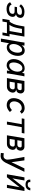

<svg xmlns="http://www.w3.org/2000/svg" viewBox="2513 -3289 974 6040"><g transform="rotate(90 3000.0 -269.0)"><path d="M49 -99 122.5 -148.5Q139 -107 173 -87.8Q207 -68.5 260 -68.5Q326.5 -68.5 365.8 -91.2Q405 -114 411 -151L413.5 -166Q415.5 -179 415.5 -184Q415.5 -241.5 332.5 -241.5H191L204.5 -317.5H329.5Q376.5 -317.5 406.5 -337.2Q436.5 -357 442.5 -392L444.5 -404Q446 -411.5 446 -419Q446 -446 422.2 -459Q398.5 -472 345.5 -472Q288 -472 246.8 -451.2Q205.5 -430.5 174 -388.5L114.5 -440Q162 -497.5 218 -524.8Q274 -552 351.5 -552Q445 -552 493.8 -519Q542.5 -486 542.5 -426.5Q542.5 -410 540 -397.5Q524 -307 430 -283.5Q468 -275 489.2 -248.2Q510.5 -221.5 510.5 -181.5Q510.5 -168 507.5 -152Q498.5 -101 466.2 -64Q434 -27 381 -7.5Q328 12 258.5 12Q177 12 125.8 -16.2Q74.5 -44.5 49 -99Z M612 -82.5 663.5 -85.5Q704 -136.5 735.5 -212.8Q767 -289 783.5 -384.5L813 -550H1131.5L1049.5 -82.5H1127.5L1088 140.5H1001L1026 0H682L657.5 140.5H572.5ZM956.5 -82.5 1025 -472H888L870 -372Q852.5 -273.5 826.5 -202.5Q800.5 -131.5 762.5 -79.5Z M1317 -538 1319 -553.5 1416 -550 1405.5 -467.5Q1441 -515.5 1481.8 -537.8Q1522.5 -560 1570.5 -560Q1629 -560 1666.5 -530.2Q1704 -500.5 1721 -451.8Q1738 -403 1738 -344Q1738 -304 1731.5 -268.5Q1719 -200 1686.5 -137.8Q1654 -75.5 1599 -35.2Q1544 5 1470 5Q1422 5 1391.5 -13.5Q1361 -32 1342 -69L1294.5 190H1193.5L1302 -433Q1310.5 -483 1317 -538ZM1632.5 -277.5Q1638 -309 1638 -341.5Q1638 -400 1617.2 -438.5Q1596.5 -477 1549.5 -477Q1504.5 -477 1466.5 -443.8Q1428.5 -410.5 1403.2 -360Q1378 -309.5 1369.5 -259.5Q1364.5 -231 1364.5 -206Q1364.5 -149.5 1387.2 -111.5Q1410 -73.5 1460 -73.5Q1504 -73.5 1540 -102.5Q1576 -131.5 1599.8 -178.2Q1623.5 -225 1632.5 -277.5Z M1838.5 -212Q1838.5 -245 1844.5 -280Q1858 -359.5 1898.2 -422.8Q1938.5 -486 1998.5 -522Q2058.5 -558 2128.5 -558Q2180 -558 2215.5 -537.8Q2251 -517.5 2266.5 -477L2271.5 -480L2289.5 -550H2383.5Q2376 -525 2371.5 -503.2Q2367 -481.5 2362.5 -453.5L2296 -68.5Q2295.5 -65 2293.5 -52.5Q2291.5 -40 2290.5 -27.5Q2289.5 -15 2289.5 0H2199Q2200.5 -11.5 2203.5 -30.8Q2206.5 -50 2208 -61L2213 -93Q2196.5 -68.5 2170.5 -45.2Q2144.5 -22 2109.5 -6.8Q2074.5 8.5 2035.5 8.5Q1974.5 8.5 1930 -19.2Q1885.5 -47 1862 -96.8Q1838.5 -146.5 1838.5 -212ZM2230 -283.5Q2235 -314.5 2235 -337.5Q2235 -402 2207 -443.8Q2179 -485.5 2124 -485.5Q2074 -485.5 2037.2 -450.8Q2000.5 -416 1979 -366.2Q1957.5 -316.5 1949.5 -269Q1944 -236 1944 -208.5Q1944 -150.5 1966.2 -111.2Q1988.5 -72 2040.5 -72Q2089 -72 2128.8 -101.5Q2168.5 -131 2194.5 -179.5Q2220.5 -228 2230 -283.5Z M2528.5 -550 2799 -550.5Q2834 -550.5 2861.5 -535Q2889 -519.5 2904.2 -492.2Q2919.5 -465 2919.5 -431Q2919.5 -419.5 2917 -403.5Q2907.5 -350.5 2878.5 -323.8Q2849.5 -297 2797.5 -290H2794Q2843.5 -285.5 2868.8 -258Q2894 -230.5 2894 -186.5Q2894 -170 2891.5 -157.5Q2883.5 -113.5 2858.2 -77.5Q2833 -41.5 2794.8 -20.8Q2756.5 0 2711 0H2436ZM2785.5 -157 2789.5 -177Q2791 -185.5 2791 -193Q2791 -218.5 2774 -232.2Q2757 -246 2727.5 -246H2576.5L2550.5 -86H2685.5Q2724.5 -86 2752 -104.8Q2779.5 -123.5 2785.5 -157ZM2811.5 -390 2815 -410.5Q2816.5 -418 2816.5 -424Q2816.5 -445.5 2802 -455Q2787.5 -464.5 2759 -464.5H2614L2591 -328H2727.5Q2759.5 -328 2782.8 -344.5Q2806 -361 2811.5 -390Z M3066.5 -213Q3066.5 -242.5 3073 -281.5Q3088 -365.5 3131.2 -428Q3174.5 -490.5 3239.5 -524Q3304.5 -557.5 3382.5 -557.5Q3446 -557.5 3490 -529Q3534 -500.5 3557 -460.5L3484 -408.5Q3465.5 -437 3440.8 -452Q3416 -467 3378 -467Q3328.5 -467 3285.5 -442.2Q3242.5 -417.5 3212.8 -372.8Q3183 -328 3173 -270.5Q3169 -250 3169 -226Q3169 -182.5 3184.8 -150.5Q3200.5 -118.5 3229 -101.2Q3257.5 -84 3294 -84Q3333.5 -84 3372 -105.5Q3410.5 -127 3441.5 -158L3504.5 -94Q3402.5 7 3287.5 7Q3221 7 3171 -19Q3121 -45 3093.8 -94.5Q3066.5 -144 3066.5 -213Z M3887.5 -466H3703.5L3718.5 -550H4178.5L4163.5 -466H3980L3898 0H3805.5Z M4328.5 -550 4599 -550.5Q4634 -550.5 4661.5 -535Q4689 -519.5 4704.2 -492.2Q4719.5 -465 4719.5 -431Q4719.5 -419.5 4717 -403.5Q4707.5 -350.5 4678.5 -323.8Q4649.5 -297 4597.5 -290H4594Q4643.5 -285.5 4668.8 -258Q4694 -230.5 4694 -186.5Q4694 -170 4691.5 -157.5Q4683.5 -113.5 4658.2 -77.5Q4633 -41.5 4594.8 -20.8Q4556.5 0 4511 0H4236ZM4585.5 -157 4589.5 -177Q4591 -185.5 4591 -193Q4591 -218.5 4574 -232.2Q4557 -246 4527.5 -246H4376.5L4350.5 -86H4485.5Q4524.5 -86 4552 -104.8Q4579.5 -123.5 4585.5 -157ZM4611.5 -390 4615 -410.5Q4616.5 -418 4616.5 -424Q4616.5 -445.5 4602 -455Q4587.5 -464.5 4559 -464.5H4414L4391 -328H4527.5Q4559.5 -328 4582.8 -344.5Q4606 -361 4611.5 -390Z M4896 107Q4928.5 107 4952.8 87.2Q4977 67.5 4989.5 39.2Q5002 11 5002 -12.5Q5002 -61 4980 -199Q4969.5 -247.5 4949 -370.5Q4944 -398 4933.8 -456.5Q4923.5 -515 4916.5 -550H5025L5083 -143L5277 -550H5386Q5333 -441.5 5238.2 -246.5Q5143.5 -51.5 5097.5 44Q5059.5 111 5021.8 144.8Q4984 178.5 4956 187.8Q4928 197 4900.5 198.5Q4885.5 199 4847 196.2Q4808.5 193.5 4791 190.5L4800.5 98.5Q4818 102.5 4849.2 104.8Q4880.5 107 4896 107Z M5559.5 -551H5657.5L5597 -207L5586.5 -170L5888 -551H5988L5890.5 0H5792.5L5870.5 -399.5L5555.5 0H5462.5ZM5630.5 -706.5Q5630.5 -720.5 5633.5 -735.5H5709.5Q5707.5 -725.5 5707.5 -714.5Q5707.5 -654 5788.5 -654Q5830 -654 5857.8 -672.5Q5885.5 -691 5893.5 -735.5H5968.5Q5956 -657.5 5909.5 -621.5Q5863 -585.5 5783 -585.5Q5738 -585.5 5703.5 -599.8Q5669 -614 5649.8 -641.2Q5630.5 -668.5 5630.5 -706.5Z"/></g></svg>

Font: JuliaMono MediumItalic
Style: Regular
Weight: 500
Italic angle: -9°
Monospace: yes
Designer: cormullion
Foundry: corm
Version: Version 0.049; ttfautohint (v1.8.4)